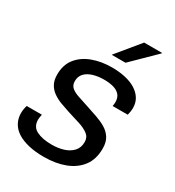

<svg xmlns="http://www.w3.org/2000/svg" viewBox="-177 -829 864 946"><g transform="rotate(30 255.0 -355.5)"><path d="M216.4 12Q167.4 12 129.3 2.9Q91.2 -6.2 65 -23Q38.8 -39.9 25.5 -64.4Q12.2 -89 12.2 -119Q12.2 -130.6 14.2 -142.3Q16.2 -153.9 19.2 -163.2H105.5Q103.6 -155 102.4 -147Q101.2 -138.9 101.2 -133.2Q101.2 -92.7 134.2 -76.2Q167.3 -59.6 221.1 -59.6Q257.4 -59.6 287.8 -69.3Q318.2 -79 336.8 -99.4Q355.5 -119.9 355.5 -152.1Q355.5 -179.3 334.9 -194.6Q314.2 -209.9 281.9 -220Q249.6 -230.2 214.3 -241Q188.1 -249.5 162.4 -259Q136.7 -268.5 116.3 -282.9Q95.8 -297.2 83.7 -318.8Q71.6 -340.4 71.6 -372.5Q71.6 -428.6 101 -465.1Q130.4 -501.6 179.7 -519.8Q229 -538 288.6 -538Q329.2 -538 363.8 -530.4Q398.4 -522.8 423.8 -507.3Q449.2 -491.8 463.5 -469Q477.8 -446.3 477.8 -416Q477.8 -403.2 475.5 -391.8Q473.2 -380.4 471.8 -374.8H385.8Q387.3 -381.6 387.8 -387.4Q388.3 -393.3 388.3 -398.1Q388.3 -423.4 375.1 -438.4Q361.9 -453.4 339 -459.9Q316.1 -466.4 286.1 -466.4Q251.1 -466.4 223.3 -457.9Q195.4 -449.4 179.3 -432.1Q163.2 -414.7 163.2 -387.8Q163.2 -363.5 180.1 -350.4Q197.1 -337.3 224.1 -329.1Q251.1 -320.9 282.4 -309.9Q311.8 -300 340.9 -290.1Q370 -280.1 394.6 -265.6Q419.2 -251 433.9 -227.8Q448.5 -204.5 448.5 -168.6Q448.5 -107.3 418.4 -67.5Q388.2 -27.7 336.1 -7.8Q284.1 12 216.4 12ZM255.5 -591 364.1 -723H465.5V-720L334.2 -591Z"/></g></svg>

Font: Archivo Variable SemiBold
Style: Italic
Weight: 600
Italic angle: -10°
Designer: Hector Gatti
Foundry: Omnibus-Type
Version: Version 2.001